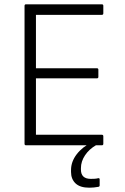

<svg xmlns="http://www.w3.org/2000/svg" viewBox="-20 -675 581 892"><path d="M101 0Q94 0 94 -7V-648Q94 -655 101 -655H453Q460 -655 460 -648V-613Q460 -606 453 -606H147V-358H430Q437 -358 437 -351V-318Q437 -311 430 -311H147V-49H453Q460 -49 460 -42V-7Q460 0 453 0ZM395 197Q352 197 331 177Q310 157 310 124V115Q310 76 336.5 41.5Q363 7 410 -16L427 -8V-1Q394 18 375 46.5Q356 75 356 106V113Q356 156 402 156Q411 156 419.5 155.5Q428 155 436 153Q443 152 443 158V186Q443 192 437 193Q416 197 395 197Z"/></svg>

Font: Sofia Sans Light
Style: Regular
Weight: 300
Designer: Botio Nikoltchev, Ani Petrova
Foundry: lettersoup
Version: Version 4.100; ttfautohint (v1.8.3)